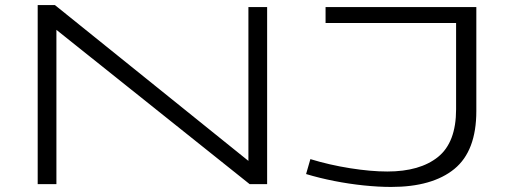

<svg xmlns="http://www.w3.org/2000/svg" viewBox="-20 -728 2006 759"><path d="M129 0V-708H197L962 -92V-700H1036V0H967L203 -610V0ZM1190 -40 1207 -99Q1282 -76 1364 -63Q1446 -50 1511 -50Q1640 -50 1711.5 -107.5Q1783 -165 1783 -296V-637H1267V-700H1863V-289Q1863 -131 1776 -60Q1689 11 1526 11Q1476 11 1418 5Q1360 -1 1301.5 -12.5Q1243 -24 1190 -40Z"/></svg>

Font: Georama ExtraExtended Light
Style: Regular
Weight: 300
Width: 8
Designer: Jean-Baptiste Levee
Foundry: Production Type
Version: Version 1.000